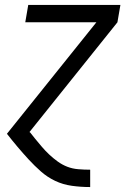

<svg xmlns="http://www.w3.org/2000/svg" viewBox="-20 -540 540 775"><path d="M343 215Q306 215 270 210Q234 205 202.5 190Q171 175 145 152Q119 129 96 104Q73 79 51 53Q29 27 8 0L369 -450H82L94 -520H466L454 -450L99 -7L102 -5Q107 1 111.5 7Q116 13 121 19Q135 36 149 52.5Q163 69 179 84Q195 99 213 112Q231 125 251.5 133Q272 141 296 143Q320 145 343 145H344V215Z"/></svg>

Font: Iosevka Oblique
Style: Regular
Weight: 400
Italic angle: -9°
Monospace: yes
Designer: Belleve Invis
Foundry: Belleve Invis
Version: Version 32.5.0; ttfautohint (v1.8.4)